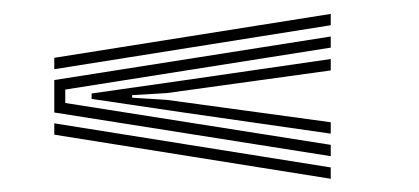

<svg xmlns="http://www.w3.org/2000/svg" viewBox="-20 -526 617 283"><path d="M467.5 -488.8V-505.5L60 -440.8V-424ZM467.5 -295.8V-312.5L76.2 -374.2V-394L467.5 -455.8V-472.2L60 -408V-360.2ZM467.5 -329V-345.8L225.8 -378.8L174.8 -382V-385.8L225.8 -388.8L467.5 -422.2V-439L248.2 -407.2L115 -388.2V-380.2L248.2 -360.5ZM467.5 -262.5V-279.2L60 -344.2V-327.5Z"/></svg>

Font: Big Shoulders Inline Text SemiBold
Style: Regular
Weight: 600
Designer: Patric King
Foundry: XO Type Co
Version: Version 1.000